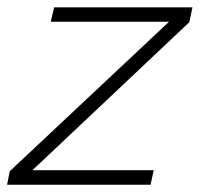

<svg xmlns="http://www.w3.org/2000/svg" viewBox="-41 -508 550 528"><path d="M488.3 -487.8 479.5 -446.8 48.3 -40H381.8L373 0H-21.5L-14.2 -37.1L423.8 -448.2H98.6L107.9 -487.8Z"/></svg>

Font: HK Grotesk Light Legacy Italic
Style: Regular
Weight: 300
Italic angle: -13°
Designer: Alfredo Marco Pradil
Foundry: Hanken Design Co.
Version: Version 2.022;PS 002.022;hotconv 1.0.88;makeotf.lib2.5.64775